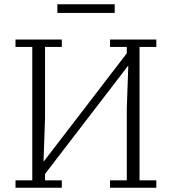

<svg xmlns="http://www.w3.org/2000/svg" viewBox="-20 -884 809 904"><path d="M53 -35H132V-663H53V-698H271V-663H192V-325L185 -125H187L577 -633V-663H498V-698H716V-663H637V-35H716V0H498V-35H577V-373L584 -573H582L192 -65V-35H271V0H53ZM250 -864H520V-823H250Z"/></svg>

Font: IBM Plex Serif Light
Style: Regular
Weight: 300
Designer: Mike Abbink, Paul van der Laan, Pieter van Rosmalen
Foundry: Bold Monday
Version: Version 3.001